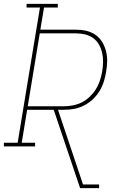

<svg xmlns="http://www.w3.org/2000/svg" viewBox="-38 -755 658 990"><path d="M375 215 239 -189H102L74 -19H143V0H-18V-19H53L168 -716H99V-735H260V-716H189L170 -602H353Q381 -602 407 -596Q433 -590 454 -575.5Q475 -561 488.5 -539Q502 -517 508.5 -491.5Q515 -466 514.5 -439Q514 -412 509 -384Q505 -359 497 -333.5Q489 -308 474.5 -284.5Q460 -261 439.5 -242Q419 -223 394 -210.5Q369 -198 343.5 -193.5Q318 -189 292 -189H261L390 196H473V215ZM292 -207Q315 -207 339.5 -212Q364 -217 385.5 -228Q407 -239 425.5 -257Q444 -275 457 -296Q470 -317 477.5 -340.5Q485 -364 489 -387Q493 -412 493.5 -436Q494 -460 488.5 -483Q483 -506 472 -525.5Q461 -545 442.5 -558.5Q424 -572 401 -577.5Q378 -583 353 -583H167L105 -207Z"/></svg>

Font: Iosevka HT Thin Extended
Style: Italic
Weight: 100
Width: 7
Italic angle: -9°
Monospace: yes
Designer: Belleve Invis
Foundry: Belleve Invis
Version: Version 32.3.0; ttfautohint (v1.8.4)